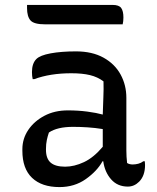

<svg xmlns="http://www.w3.org/2000/svg" viewBox="-20 -751 640 781"><path d="M494 -353V-139Q494 -114 497 -88Q506 -82 520 -82Q531 -82 542.5 -85Q554 -88 563 -95H569Q569 -91 569.5 -88Q570 -85 570 -80Q570 -36 546 -12Q526 8 500 8Q458 8 432 -21.5Q406 -51 400 -95H397Q375 -55 329 -22.5Q283 10 222 10Q150 10 110.5 -27.5Q71 -65 71 -138V-144Q71 -187 95 -222.5Q119 -258 160.5 -280Q202 -302 256 -302Q298 -302 335.5 -297Q373 -292 398 -285Q399 -325 400.5 -356.5Q402 -388 401 -420Q377 -438 346 -445.5Q315 -453 270 -453Q184 -453 119 -429H113Q110 -441 110 -458Q110 -493 128 -511Q143 -526 186 -534Q229 -542 289 -542Q355 -542 401 -516.5Q447 -491 470.5 -448Q494 -405 494 -353ZM167 -142Q167 -106 186 -89.5Q205 -73 245 -73Q282 -73 321.5 -91.5Q361 -110 398 -154V-226Q367 -231 336.5 -233Q306 -235 277 -235Q213 -235 179 -212Q174 -198 170.5 -181.5Q167 -165 167 -145ZM90 -731H438Q464 -731 473 -718.5Q482 -706 482 -680Q482 -664 479 -652H164Q118 -652 104 -668Q90 -684 90 -718Z"/></svg>

Font: Recursive Sn Csl St
Style: Regular
Weight: 400
Version: Version 1.079;hotconv 1.0.112;makeotfexe 2.5.65598; ttfautoh